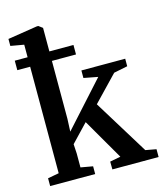

<svg xmlns="http://www.w3.org/2000/svg" viewBox="-120 -908 848 997"><g transform="rotate(-15 304.0 -409.5)"><path d="M25 0V-42L85 -53V-744L13.5 -756.5V-794L172.5 -819H180.5L202 -803V-314.5L199 -246L413 -483L337 -497.5V-538H572.5V-497.5L498.5 -482.5L369 -347.5L550.5 -52.5L608 -42V0H359.5L359 -42L416.5 -53L289 -273L199 -178.5L202 -128V-53L267 -41.5V0ZM16 -676.5H331.5V-625.5H16Z"/></g></svg>

Font: Merriweather 60pt SemiBold
Style: Regular
Weight: 600
Version: Version 2.100